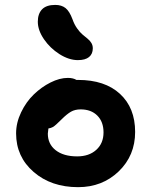

<svg xmlns="http://www.w3.org/2000/svg" viewBox="-20 -794 620 786"><path d="M298.8 -547.9Q262.2 -547.9 223.6 -572.3Q185.1 -596.7 159.9 -633.5Q134.8 -670.4 134.8 -705.1Q134.8 -737.8 152.3 -755.9Q169.9 -773.9 206.1 -773.9Q231.9 -773.9 248.3 -761Q264.6 -748 276.9 -714.8Q284.2 -693.8 295.7 -677.7Q307.1 -661.6 317.9 -652.6Q328.6 -643.6 338.4 -635.7Q348.1 -627.9 354 -618.2Q359.9 -608.4 359.9 -596.2Q359.9 -573.2 344.5 -560.5Q329.1 -547.9 298.8 -547.9ZM299.8 -27.8Q189.5 -27.8 117.7 -90.1Q45.9 -152.3 45.9 -248Q45.9 -291.5 66.4 -334.2Q86.9 -377 118.2 -407.2Q149.4 -437.5 186.8 -456.3Q224.1 -475.1 257.8 -475.1Q279.3 -475.1 293 -466.8H299.8Q409.2 -466.8 471.2 -409.7Q533.2 -352.5 533.2 -253.9Q533.2 -157.2 466.1 -92.5Q398.9 -27.8 299.8 -27.8ZM175.8 -247.1Q175.8 -204.1 208 -179Q240.2 -153.8 295.9 -153.8Q344.7 -153.8 374.3 -180.7Q403.8 -207.5 403.8 -252Q403.8 -295.4 378.4 -320.8Q353 -346.2 310.1 -346.2Q287.1 -346.2 270.5 -336.7Q253.9 -327.1 232.9 -306.2Q206.5 -279.8 197.3 -274.4Q188.5 -269.5 178.2 -268.1Q175.8 -251 175.8 -247.1Z"/></svg>

Font: Shantell Sans Irregular
Style: Regular
Weight: 600
Designer: Stephen Nixon, Anya Danilova, Shantell Martin
Foundry: Arrow Type
Version: Version 1.006;[9816181b4]